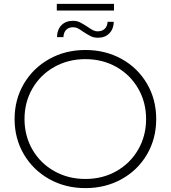

<svg xmlns="http://www.w3.org/2000/svg" viewBox="-20 -962 878 987"><path d="M55 -350Q55 -450 102.5 -531Q150 -612 233 -658.5Q316 -705 419 -705Q522 -705 605 -659Q688 -613 735.5 -532Q783 -451 783 -350Q783 -249 735.5 -168Q688 -87 605 -41Q522 5 419 5Q316 5 233 -41.5Q150 -88 102.5 -169Q55 -250 55 -350ZM731 -350Q731 -437 690 -507.5Q649 -578 578 -618Q507 -658 419 -658Q331 -658 259.5 -618Q188 -578 147 -507.5Q106 -437 106 -350Q106 -263 147 -192.5Q188 -122 259.5 -82Q331 -42 419 -42Q507 -42 578 -82Q649 -122 690 -192.5Q731 -263 731 -350ZM409 -798Q392 -810 380.5 -816Q369 -822 356 -822Q333 -822 320 -808.5Q307 -795 306 -771H273Q274 -810 296 -832.5Q318 -855 355 -855Q375 -855 390.5 -847.5Q406 -840 429 -825Q446 -813 457.5 -807Q469 -801 482 -801Q505 -801 518.5 -814Q532 -827 533 -850H565Q564 -813 542 -790.5Q520 -768 484 -768Q463 -768 447.5 -775.5Q432 -783 409 -798ZM272 -942H566V-908H272Z"/></svg>

Font: Montserrat Atlas Light
Style: Regular
Weight: 300
Designer: Julieta Ulanovsky
Foundry: Julieta Ulanovsky
Version: Version 7.200